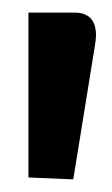

<svg xmlns="http://www.w3.org/2000/svg" viewBox="-20 -784 177 304"><path d="M132 -728Q132 -722 130 -710L96 -500L25 -503V-764H98Q132 -764 132 -728Z"/></svg>

Font: Voces
Style: Regular
Weight: 400
Designer: Ana Paula Megda, Pablo Ugerman
Foundry: Ana Paula Megda, Pablo Ugerman
Version: Version 1.100